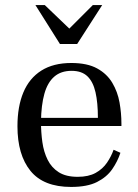

<svg xmlns="http://www.w3.org/2000/svg" viewBox="-20 -728 546 759"><path d="M261 11Q152 11 100.5 -52.5Q49 -116 49 -229Q49 -307 72.5 -363Q96 -419 143.5 -449Q191 -479 262 -479Q325 -479 364 -457.5Q403 -436 424 -400.5Q445 -365 452.5 -323Q460 -281 460 -239V-230H124L125 -262H367Q367 -322 357.5 -363.5Q348 -405 325.5 -426.5Q303 -448 263 -448Q221 -448 194.5 -425Q168 -402 155.5 -357.5Q143 -313 142 -248Q142 -205 147.5 -166Q153 -127 168.5 -96Q184 -65 212.5 -47Q241 -29 287 -29Q330 -29 358 -44.5Q386 -60 403 -85Q420 -110 429 -136L456 -124Q445 -90 423.5 -59Q402 -28 363.5 -8.5Q325 11 261 11ZM217 -554 120 -708H157L254 -615L347 -708H384L285 -554Z"/></svg>

Font: Frank Ruhl Libre
Style: Regular
Weight: 400
Designer: Yanek Iontef
Foundry: Fontef
Version: Version 6.004